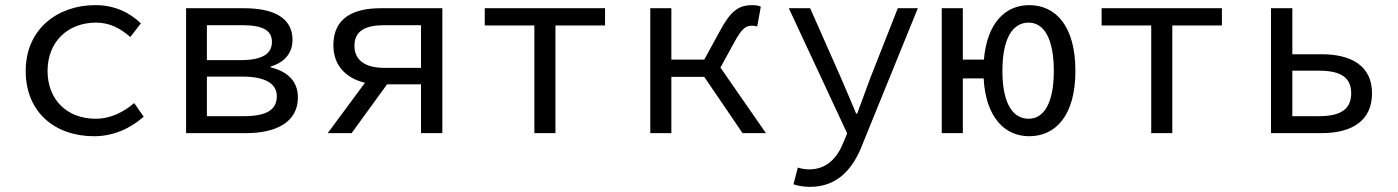

<svg xmlns="http://www.w3.org/2000/svg" viewBox="-20 -518 5440 747"><path d="M346 12C418 12 485 -16 539 -64L502 -117C462 -83 412 -56 352 -56C240 -56 165 -131 165 -242C165 -354 242 -430 354 -430C405 -430 447 -409 487 -374L528 -427C488 -466 430 -498 351 -498C204 -498 80 -405 80 -242C80 -81 194 12 346 12Z M704 0H937C1055 0 1139 -43 1139 -139C1139 -209 1090 -242 1033 -256V-259C1085 -275 1118 -309 1118 -363C1118 -451 1041 -486 929 -486H704ZM785 -284V-420H921C1003 -420 1038 -400 1038 -355C1038 -310 1003 -284 915 -284ZM785 -66V-220H923C1011 -220 1057 -193 1057 -144C1057 -90 1016 -66 928 -66Z M1618 0H1701V-486H1461C1356 -486 1277 -449 1277 -342C1277 -258 1332 -212 1400 -196L1255 0H1348L1486 -190H1618ZM1475 -254C1402 -254 1359 -283 1359 -340C1359 -398 1402 -420 1475 -420H1618V-254Z M2059 0H2141V-419H2334V-486H1866V-419H2059Z M2510 0H2592V-219H2720L2869 0H2960L2783 -255L2836 -352C2866 -407 2881 -418 2906 -418C2914 -418 2919 -417 2926 -415L2940 -492C2932 -496 2920 -498 2908 -498C2854 -498 2823 -477 2779 -394L2720 -286H2592V-486H2510Z M3131 209C3241 209 3301 136 3337 40L3551 -486H3473L3367 -217C3351 -173 3332 -122 3315 -76H3311C3291 -123 3270 -174 3251 -217L3132 -486H3049L3276 1L3261 37C3237 97 3196 141 3128 141C3113 141 3097 138 3084 134L3067 199C3084 205 3108 209 3131 209Z M3984 12C4089 12 4164 -71 4164 -242C4164 -415 4089 -498 3984 -498C3891 -498 3820 -428 3808 -286H3726V-486H3644V0H3726V-213H3807C3815 -63 3888 12 3984 12ZM3982 -56C3920 -56 3880 -116 3880 -242C3880 -369 3920 -430 3982 -430C4041 -430 4080 -369 4080 -242C4080 -116 4041 -56 3982 -56Z M4459 0H4541V-419H4734V-486H4266V-419H4459Z M4925 0H5121C5239 0 5318 -47 5318 -155C5318 -261 5239 -307 5121 -307H5008V-486H4925ZM5008 -66V-243H5112C5197 -243 5237 -216 5237 -155C5237 -94 5197 -66 5112 -66Z"/></svg>

Font: Hasklig
Style: Regular
Weight: 400
Monospace: yes
Designer: Paul D. Hunt, Teo Tuominen
Foundry: Adobe Systems Incorporated
Version: Version 2.030;PS 1.0;hotconv 16.6.51;makeotf.lib2.5.65220